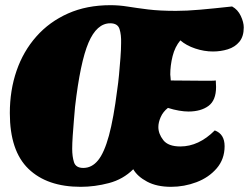

<svg xmlns="http://www.w3.org/2000/svg" viewBox="-20 -700 962 742"><path d="M292 22Q162 22 90 -47.5Q18 -117 18 -263Q18 -351 44 -426.5Q70 -502 120.5 -559Q171 -616 243 -648Q315 -680 407 -680Q440 -680 474 -674.5Q508 -669 552.5 -663.5Q597 -658 660 -658Q701 -658 752.5 -662.5Q804 -667 877 -675Q899 -663 910.5 -638.5Q922 -614 922 -594Q922 -559 905 -538.5Q888 -518 860.5 -509.5Q833 -501 803 -501Q769 -501 734.5 -512.5Q700 -524 677 -544Q656 -519 647 -483Q638 -447 638 -412Q639 -406 639 -401.5Q639 -397 640 -389L762 -388Q781 -388 794 -388Q807 -388 814 -389Q814 -382 814.5 -375.5Q815 -369 815 -364Q815 -312 785.5 -290.5Q756 -269 708 -269Q692 -269 671.5 -272.5Q651 -276 629 -283Q610 -268 601 -247.5Q592 -227 592 -209Q592 -183 611 -158.5Q630 -134 677 -134Q748 -134 810 -196Q848 -182 848 -135Q848 -85 817.5 -49.5Q787 -14 739.5 4Q692 22 641 22Q586 22 548.5 2Q511 -18 495 -46Q456 -7 401 7.5Q346 22 292 22ZM302 -51Q335 -51 359 -80.5Q383 -110 401 -176Q419 -242 433 -353Q437 -379 440 -411.5Q443 -444 445.5 -476.5Q448 -509 448 -534Q449 -565 442 -587.5Q435 -610 406 -610Q354 -610 322 -535Q290 -460 270 -287Q268 -264 265.5 -234Q263 -204 261 -175Q259 -146 259 -125Q259 -95 266 -73Q273 -51 302 -51Z"/></svg>

Font: Sansita Swashed Black
Style: Regular
Weight: 900
Designer: Pablo Cosgaya
Foundry: Omnibus-Type
Version: Version 1.003; ttfautohint (v1.8.3)